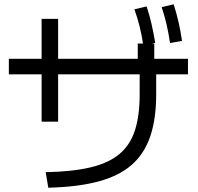

<svg xmlns="http://www.w3.org/2000/svg" viewBox="-20 -871 920 892"><path d="M192.2 -71.1Q315.6 -73.3 400 -93.3Q484.4 -113.3 534.4 -155Q584.4 -196.7 606.7 -265Q628.9 -333.3 628.9 -433.3V-563.3H620V-668.9H696.7V-563.3H705.6V-433.3Q705.6 -317.8 677.8 -236.7Q650 -155.6 591.1 -104.4Q532.2 -53.3 436.7 -27.8Q341.1 -2.2 204.4 1.1ZM173.3 -305.6V-783.3H250V-305.6ZM21.1 -525.6V-597.8H853.3V-525.6ZM645.6 -661.1Q638.9 -706.7 628.9 -747.2Q618.9 -787.8 604.4 -827.8L661.1 -841.1Q674.4 -801.1 683.9 -760Q693.3 -718.9 701.1 -672.2ZM770 -671.1Q763.3 -716.7 753.9 -757.2Q744.4 -797.8 731.1 -837.8L786.7 -851.1Q800 -810 809.4 -768.9Q818.9 -727.8 825.6 -681.1Z"/></svg>

Font: Paperlogy 4 Regular
Style: Regular
Weight: 400
Designer: redesigned by Lee Juim, glyphs from Gmarket Sans & Montserrat
Foundry: PT&
Version: Version 1.001